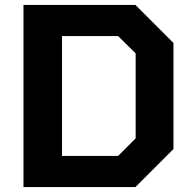

<svg xmlns="http://www.w3.org/2000/svg" viewBox="-20 -757 772 777"><path d="M75 0V-737H528L682 -583V-154L528 0ZM231 -126H458L529 -197V-541L458 -611H231Z"/></svg>

Font: Tomorrow SemiBold
Style: Regular
Weight: 600
Designer: Tony de Marco, Monica Rizzolli
Foundry: Just in Type
Version: Version 2.002